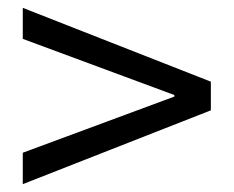

<svg xmlns="http://www.w3.org/2000/svg" viewBox="-20 -615 595 489"><path d="M38 -516V-595L517 -407V-334L38 -146V-226L424 -369V-373Z"/></svg>

Font: Kinto Sans
Style: Regular
Weight: 400
Designer: Authors: Ryoko NISHIZUKA  (kana & ideographs); Paul D. Hunt (Latin, Greek & Cyrillic); Wenlong ZHANG  (bopomofo); Sandol
Foundry: Adobe Systems Incorporated, ookami Inc.
Version: Version 0.001